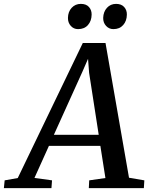

<svg xmlns="http://www.w3.org/2000/svg" viewBox="-88 -969 764 989"><path d="M-68 0 -64 -40 3.5 -52 338.5 -747.5H455.5L576.5 -53.5L655.5 -40L653 0H369.5L371.5 -40L455 -52L429 -217.5H164L89.5 -52.5L180 -40L177 0ZM189.5 -274.5H420.5L371 -594L365.5 -666L336.5 -599.5ZM314 -819Q291.5 -819 276.5 -835.8Q261.5 -852.5 262 -877Q262.5 -908.5 281.2 -928.8Q300 -949 328.5 -949Q356 -949 370.2 -933Q384.5 -917 384 -893.5Q383.5 -861 365 -840Q346.5 -819 314 -819ZM496 -819Q473.5 -819 458.2 -835.8Q443 -852.5 443.5 -877Q444.5 -908.5 463 -928.8Q481.5 -949 510 -949Q537 -949 551.5 -933Q566 -917 565.5 -893.5Q565 -861 546.5 -840Q528 -819 496 -819Z"/></svg>

Font: Merriweather 28pt Medium
Style: Italic
Weight: 500
Italic angle: -7.8°
Version: Version 2.101